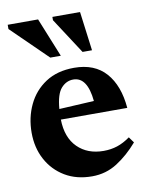

<svg xmlns="http://www.w3.org/2000/svg" viewBox="-79 -729 626 800"><g transform="rotate(-10 234.0 -328.5)"><path d="M250 -445.5Q336.5 -445.5 384 -391.8Q431.5 -338 439.5 -242.5H158.5Q160 -166 202 -124.5Q244 -83 312 -83Q343 -83 369.8 -91.8Q396.5 -100.5 424.5 -120.5L442 -96Q400.5 -48 352.8 -17.5Q305 13 246.5 13Q180.5 13 131.8 -16.2Q83 -45.5 56 -95.8Q29 -146 29 -209.5Q29 -273.5 54.5 -327.2Q80 -381 129.2 -413.2Q178.5 -445.5 250 -445.5ZM238 -398Q208.5 -398 186.8 -373.8Q165 -349.5 160 -287L307.5 -295Q297.5 -398 238 -398ZM204.5 -504.5H160L9 -652V-670H137.5ZM336.5 -504.5H296.5L198 -656V-670H315Z"/></g></svg>

Font: Newsreader Text
Style: Bold
Weight: 700
Designer: Hugues Gentile
Foundry: Production Type
Version: Version 1.001